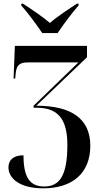

<svg xmlns="http://www.w3.org/2000/svg" viewBox="-20 -786 551 1046"><path d="M210 -606H294C324 -651 373 -717 408 -756V-766H399C358 -739 293 -697 252 -661C210 -697 145 -740 105 -766H96V-756C131 -717 180 -651 210 -606ZM215 240C373 240 472 159 472 8C472 -137 372 -210 178 -210L454 -474V-536H61L54 -358H63L65 -382C69 -431 86 -446 133 -446H407L163 -210V-199H181C300 -199 347 -131 347 3C347 167 307 230 221 230C141 230 108 178 108 60C51 60 26 88 26 126C26 184 85 240 215 240Z"/></svg>

Font: Noto Serif Display SemiCondensed SemiBold
Style: Regular
Weight: 600
Width: 4
Designer: Monotype Design Team
Foundry: Monotype Imaging Inc.
Version: Version 2.009